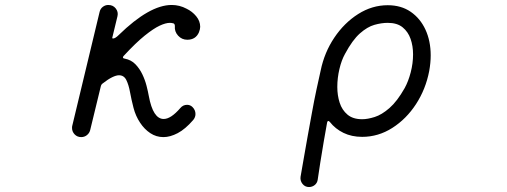

<svg xmlns="http://www.w3.org/2000/svg" viewBox="-20 -533 2040 773"><path d="M731 -498Q754 -487 770 -467.5Q786 -448 786 -425Q786 -416 781 -403Q768 -373 734 -373Q712 -373 697 -389.5Q682 -406 684 -428Q684 -437 678 -439Q670 -441 664 -441Q647 -441 622.5 -429.5Q598 -418 562.5 -389.5Q527 -361 478 -308Q475 -305 475 -302Q475 -298 482 -297Q508 -292 525 -274.5Q542 -257 553 -234Q564 -211 570 -187.5Q576 -164 579 -147Q596 -54 639 -54Q668 -54 706 -98Q717 -111 733 -111Q746 -111 755 -102Q767 -90 767 -74Q767 -61 758 -50Q726 -13 695.5 3Q665 19 638 19Q609 19 585 3Q561 -13 544 -39Q526 -66 517.5 -99Q509 -132 503.5 -162Q498 -192 488.5 -211Q479 -230 459 -230Q448 -230 431.5 -222Q415 -214 392 -196Q387 -192 386 -186L343 -9Q340 3 330 11Q320 19 307 19Q291 19 280.5 8Q270 -3 270 -18Q270 -24 271 -27L381 -485Q384 -498 394 -505.5Q404 -513 416 -513Q435 -513 446 -499Q457 -485 453 -468L432 -381V-380Q432 -378 435 -378Q444 -378 458 -392Q582 -513 671 -513Q703 -513 731 -498Z M1224 220Q1208 220 1198 207.5Q1188 195 1190 179Q1195 152 1202 110Q1209 68 1218 19Q1227 -30 1236 -80Q1245 -130 1254.5 -174Q1264 -218 1271 -249Q1286 -322 1326 -381.5Q1366 -441 1422 -476.5Q1478 -512 1541 -512Q1595 -512 1633.5 -485.5Q1672 -459 1693 -413.5Q1714 -368 1714 -310Q1714 -280 1708 -247Q1694 -174 1655 -114Q1616 -54 1559.5 -18Q1503 18 1438 18Q1396 18 1363 2Q1330 -14 1308 -42Q1300 -51 1297 -40Q1291 -7 1283.5 36.5Q1276 80 1269.5 121.5Q1263 163 1259 191Q1257 204 1247 212Q1237 220 1224 220ZM1438 -53Q1460 -53 1488.5 -62Q1517 -71 1548 -98Q1579 -125 1609 -178Q1624 -205 1633.5 -241.5Q1643 -278 1643 -314Q1643 -348 1633 -376.5Q1623 -405 1601 -423Q1579 -441 1541 -441Q1516 -441 1487.5 -433Q1459 -425 1429 -398.5Q1399 -372 1369 -316Q1355 -291 1346.5 -255Q1338 -219 1338 -183Q1338 -149 1347.5 -119.5Q1357 -90 1379 -71.5Q1401 -53 1438 -53Z"/></svg>

Font: Kiwi Maru
Style: Regular
Weight: 400
Designer: Hiroki-Chan
Version: Version 1.100